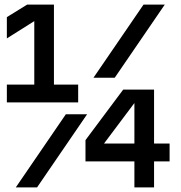

<svg xmlns="http://www.w3.org/2000/svg" viewBox="-20 -820 790 840"><path d="M701 -800 482 -480H389L608 -800ZM361 -320 142 0H49L268 -320ZM10 -372V-450H130V-777L172 -754L10 -652V-745L99 -800H216V-450H322V-372ZM654 -428V-192H722V-114H654V0H568V-114H354V-207L519 -428ZM414 -164V-192H568V-424H609Z"/></svg>

Font: Martian Mono SemiExpanded
Style: Regular
Weight: 400
Width: 6
Monospace: yes
Designer: Roman Shamin
Foundry: Evil Martians
Version: Version 1.000